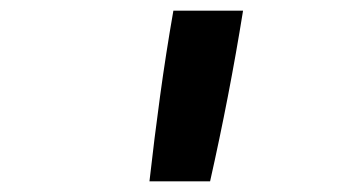

<svg xmlns="http://www.w3.org/2000/svg" viewBox="-20 -792 640 361"><path d="M261 -451Q270 -531 281 -611.5Q292 -692 306 -772H437Q424 -691 408.5 -611Q393 -531 375 -451Z"/></svg>

Font: Iosevka Slab Extended Oblique
Style: Bold
Weight: 700
Width: 7
Italic angle: -9°
Monospace: yes
Designer: Belleve Invis
Foundry: Belleve Invis
Version: Version 11.1.1; ttfautohint (v1.8.3)